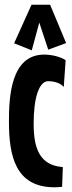

<svg xmlns="http://www.w3.org/2000/svg" viewBox="-20 -771 307 816"><path d="M259 -515C248 -524 210 -539 168 -539C25 -539 18 -357 18 -255C18 -109 45 25 212 25C222 25 233 24 244 23L247 -61C150 -68 123 -138 123 -245C123 -356 146 -426 185 -426C195 -426 233 -424 251 -401ZM261 -588 193 -751H114L40 -587L115 -557L147 -675L185 -560L261 -588Z"/></svg>

Font: Mouse Memoirs
Style: Regular
Weight: 400
Designer: Astigmatic (AOETI)
Foundry: Astigmatic (AOETI)
Version: Version 1.000